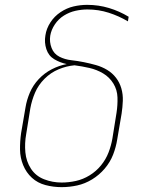

<svg xmlns="http://www.w3.org/2000/svg" viewBox="-20 -763 616 791"><path d="M234 8Q266 8 298 1Q330 -6 359.5 -24Q389 -42 411.5 -68.5Q434 -95 446 -126Q458 -157 463 -189L481 -295Q485 -321 486 -347.5Q487 -374 480 -398.5Q473 -423 458 -442.5Q443 -462 421.5 -475Q400 -488 375 -495Q350 -502 325 -507Q300 -512 273.5 -515Q247 -518 224.5 -529.5Q202 -541 192.5 -565.5Q183 -590 187 -616Q191 -640 206 -662.5Q221 -685 243.5 -699Q266 -713 291 -718.5Q316 -724 340 -724Q386 -724 428 -710.5Q470 -697 507 -675L510 -694Q472 -717 429 -730Q386 -743 339 -743Q311 -743 283 -736.5Q255 -730 229.5 -713Q204 -696 187.5 -670.5Q171 -645 167 -617Q162 -588 171 -560.5Q180 -533 203.5 -519Q227 -505 255 -499Q223 -493 193 -477.5Q163 -462 139.5 -437Q116 -412 103 -381.5Q90 -351 85 -320L67 -215Q62 -180 62.5 -146.5Q63 -113 75.5 -82.5Q88 -52 111.5 -30.5Q135 -9 167.5 -0.5Q200 8 234 8ZM234 -11Q196 -11 161.5 -24.5Q127 -38 107.5 -68Q88 -98 84.5 -135.5Q81 -173 88 -211L105 -317Q111 -350 124.5 -381.5Q138 -413 163.5 -438.5Q189 -464 221.5 -477.5Q254 -491 287 -494Q318 -490 348.5 -483Q379 -476 405 -460.5Q431 -445 447 -419Q463 -393 464 -361.5Q465 -330 460 -298L443 -192Q438 -163 427 -134.5Q416 -106 396 -81.5Q376 -57 349 -40.5Q322 -24 292.5 -17.5Q263 -11 234 -11Z"/></svg>

Font: Iosevka Sparkle Thin Oblique
Style: Regular
Weight: 100
Italic angle: -9°
Designer: Belleve Invis
Foundry: Belleve Invis
Version: Version 4.5.0; ttfautohint (v1.8.3)